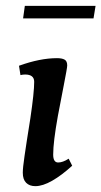

<svg xmlns="http://www.w3.org/2000/svg" viewBox="-20 -627 347 657"><path d="M58 -36Q58 -53 64 -93.5Q70 -134 72 -147L84 -223Q97 -311 97 -347Q97 -372 66 -372Q58 -372 50 -370L45 -402Q117 -428 175 -428Q192 -428 201 -423Q210 -418 210 -403Q210 -395 198 -334Q180 -240 178 -230Q162 -141 162 -98Q162 -71 179 -71Q195 -71 215 -84L227 -60Q191 -27 158.5 -8.5Q126 10 101 10Q81 10 69.5 -1.5Q58 -13 58 -36ZM307 -607 300 -564H59L65 -607Z"/></svg>

Font: Unna Medium
Style: Italic
Weight: 500
Italic angle: -8.05°
Designer: Jorge de Buen Unna
Foundry: Omnibus-Type
Version: Version 2.008